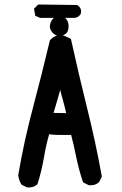

<svg xmlns="http://www.w3.org/2000/svg" viewBox="-20 -815 540 847"><path d="M97.2 10.7 77.6 1 75.2 -0.5 73.7 -2.4Q70.3 -8.3 67.6 -14.4Q64.9 -20.5 63.2 -26.9Q61.5 -33.2 60.5 -40V-41.5V-42.5Q85.9 -192.4 125.5 -340.3Q164.6 -487.8 199.7 -635.3L200.2 -637.7L202.1 -639.6Q229.5 -668.5 267.1 -655.8H267.6L268.1 -655.3L288.6 -645.5L292.5 -643.6L293.9 -638.7Q326.7 -489.7 363.8 -340.3Q401.4 -190.4 428.7 -39.1L429.2 -35.6L427.7 -32.7L418 -13.2L417 -11.2L415.5 -10.3Q398.9 4.4 373 2H371.1L369.6 1L350.1 -8.8L346.7 -10.7L345.2 -14.6Q340.8 -27.3 336.9 -40.5Q333 -53.7 329.3 -67.1Q325.7 -80.6 322.5 -94Q319.3 -107.4 316.4 -121.1Q306.6 -170.9 293.9 -219.7H244.6Q236.8 -219.7 228.5 -220Q220.2 -220.2 212.4 -220.9Q204.6 -221.7 196.8 -222.7Q189.5 -197.3 183.8 -171.6Q178.2 -146 173.8 -119.6Q163.6 -61 146 -4.9L145 -2.4L143.1 -0.5Q134.8 6.8 124 9.8Q113.3 12.7 100.6 11.7H98.6ZM272 -315.9Q263.7 -351.6 254.9 -383.3Q252.9 -389.2 251.5 -395Q250 -400.9 248.5 -406.7Q247.1 -412.6 245.6 -418.5Q240.2 -398.9 234.9 -380.4Q226.1 -348.1 216.3 -316.9ZM239.3 -656.2Q222.7 -657.7 210 -672.9Q196.3 -689 201.2 -708.5Q203.1 -717.3 207.8 -724.6Q212.4 -731.9 219.2 -737.3Q234.4 -749 256.3 -741.7Q262.2 -739.7 266.8 -736.1Q271.5 -732.4 274.7 -727.8Q277.8 -723.1 279.8 -717.3Q281.7 -711.4 282.2 -705.1Q284.7 -677.2 269 -665.5Q254.9 -654.8 239.3 -656.2ZM154.3 -737.3 140.6 -743.2 135.7 -745.1 134.8 -750 130.9 -771.5 129.9 -776.9 133.8 -780.3 145.5 -792 148.4 -794.9H152.3H168L317.4 -793H320.8L323.2 -791Q342.3 -777.3 336.4 -755.4V-753.9L335.4 -752.4Q324.7 -736.3 307.6 -736.3H158.2H156.2Z"/></svg>

Font: NaikaiFont
Style: Bold
Weight: 700
Version: Version 1.89